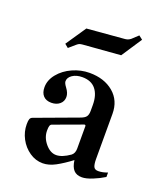

<svg xmlns="http://www.w3.org/2000/svg" viewBox="-128 -764 733 857"><g transform="rotate(20 238.5 -335.0)"><path d="M464 -54V-33Q440 -18 410.5 -6Q381 6 361 6Q335 6 321.5 -9Q308 -24 304 -55Q267 -27 235.5 -10Q204 7 175 7Q141 7 112 -13Q83 -33 66 -65Q49 -97 49 -133Q49 -150 52 -157.5Q55 -165 63 -168L263 -242Q283 -249 290 -258.5Q297 -268 297 -286V-314Q297 -361 275.5 -388Q254 -415 211 -415Q183 -415 164.5 -402.5Q146 -390 146 -372Q146 -363 158 -347Q174 -326 174 -307Q174 -286 158.5 -273Q143 -260 119 -260Q94 -260 80.5 -274.5Q67 -289 67 -315Q67 -349 91.5 -379Q116 -409 155 -426.5Q194 -444 235 -444Q305 -444 349 -407Q393 -370 393 -307V-93Q393 -69 398 -57Q403 -45 420 -45Q440 -45 464 -54ZM298 -214Q298 -217 296 -218.5Q294 -220 291 -219L155 -169Q149 -167 146.5 -160Q144 -153 144 -137Q144 -104 167.5 -76Q191 -48 219 -48Q247 -48 284 -74Q298 -85 298 -107ZM88 -529 153 -625 332 -640Q340 -641 345 -643Q350 -645 357 -650L386 -677L404 -663L340 -566L162 -552Q152 -551 147 -549Q142 -547 135 -541L105 -515Z"/></g></svg>

Font: Ibarra Real Nova SemiBold
Style: Regular
Weight: 600
Designer: Jose Maria Ribagorda & Octavio Pardo
Foundry: Jose Maria Ribagorda
Version: Version 1.014